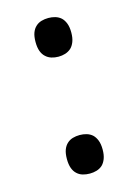

<svg xmlns="http://www.w3.org/2000/svg" viewBox="-91 -593 468 653"><g transform="rotate(-15 143.5 -267.0)"><path d="M81.1 -473.1Q81.1 -492.7 85.9 -505.6Q90.8 -518.6 99.6 -526.4Q107.9 -534.2 119.4 -537.6Q130.9 -541 144 -541Q156.7 -541 168.2 -537.6Q179.7 -534.2 188.5 -526.4Q196.8 -518.6 201.9 -505.6Q207 -492.7 207 -473.1Q207 -454.1 201.9 -440.9Q196.8 -427.7 188.5 -419.9Q179.7 -412.1 168.2 -408.4Q156.7 -404.8 144 -404.8Q130.9 -404.8 119.4 -408.4Q107.9 -412.1 99.6 -419.9Q90.8 -427.7 85.9 -440.9Q81.1 -454.1 81.1 -473.1ZM81.1 -61Q81.1 -80.6 85.9 -93.5Q90.8 -106.4 99.6 -114.3Q107.9 -122.1 119.4 -125.5Q130.9 -128.9 144 -128.9Q156.7 -128.9 168.2 -125.5Q179.7 -122.1 188.5 -114.3Q196.8 -106.4 201.9 -93.5Q207 -80.6 207 -61Q207 -42 201.9 -28.8Q196.8 -15.6 188.5 -7.8Q179.7 0 168.2 3.4Q156.7 6.8 144 6.8Q130.9 6.8 119.4 3.4Q107.9 0 99.6 -7.8Q90.8 -15.6 85.9 -28.8Q81.1 -42 81.1 -61Z"/></g></svg>

Font: Sitara
Style: Regular
Weight: 400
Designer: Neelakash Kshetrimayum
Foundry: Neelakash Kshetrimayum
Version: Version 1.000;PS Version 1.000;PS 1.0;hotconv 1.;hotconv 1.0